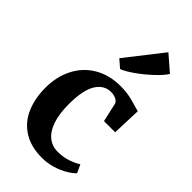

<svg xmlns="http://www.w3.org/2000/svg" viewBox="-268 -947 1033 1033"><g transform="rotate(45 249.0 -430.5)"><path d="M304.5 -561.5Q344.5 -561.5 374.8 -555.2Q405 -549 436.5 -539Q458.5 -532.5 465.5 -531L459.5 -365H374.5L350.5 -472Q347.5 -485.5 330 -494.2Q312.5 -503 292 -503Q238 -503 207 -452.5Q176 -402 176 -295.5Q176 -222 193.2 -171.8Q210.5 -121.5 241.8 -96.8Q273 -72 314.5 -72Q354 -72 388.8 -83.2Q423.5 -94.5 449 -111L470.5 -64Q455 -47.5 425.8 -30Q396.5 -12.5 358 -0.8Q319.5 11 278 11Q194 11 137.2 -24.8Q80.5 -60.5 52.8 -123.2Q25 -186 24.5 -268.5Q24.5 -354 58.8 -420.5Q93 -487 156.5 -524.2Q220 -561.5 304.5 -561.5ZM237.5 -624.5 193.5 -662.5 357.5 -872 446 -795.5Q429.5 -768.5 391.2 -732.5Q353 -696.5 310.5 -666.2Q268 -636 239 -624.5Z"/></g></svg>

Font: Merriweather Text
Style: Bold
Weight: 700
Designer: Eben Sorkin
Foundry: Eben Sorkin
Version: Version 2.100